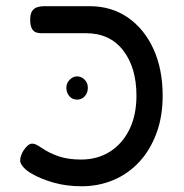

<svg xmlns="http://www.w3.org/2000/svg" viewBox="-20 -602 610 636"><path d="M250.5 15Q200 15 157.5 2.9Q115 -9.2 84.2 -27.2Q67.5 -36.8 57.4 -48.4Q47.2 -60 46.8 -69.2Q46.5 -76.5 49.5 -85.6Q52.5 -94.8 57.2 -102.5Q64.8 -114.2 72.1 -120.2Q79.5 -126.2 86.5 -126.2Q93.8 -126.2 101.5 -122.2Q109.2 -118.2 117 -112.5Q144.5 -94.2 175.4 -83.9Q206.2 -73.5 248.5 -73.5Q302.8 -73.5 344.1 -99.6Q385.5 -125.8 408.8 -173.4Q432 -221 432 -284.8Q432 -378.2 387.9 -435.1Q343.8 -492 264.8 -492H116Q105.8 -492 97.5 -495.6Q89.2 -499.2 84.6 -509.4Q80 -519.5 80 -536.8Q80 -555 86 -564.6Q92 -574.2 102.6 -577.9Q113.2 -581.5 125 -581.5H277Q349 -581.5 403.5 -543.9Q458 -506.2 488.4 -439.6Q518.8 -373 518.8 -284.8Q518.8 -215.5 498 -159.9Q477.2 -104.2 440.8 -65.1Q404.2 -26 355.4 -5.5Q306.5 15 250.5 15ZM235.2 -272Q219.8 -272 209.8 -283.4Q199.8 -294.9 199.8 -311.5Q199.8 -326.2 210.6 -337.6Q221.5 -349 235.2 -349Q249.9 -349 260.5 -338Q271 -327.1 271 -311.4Q271 -294.8 261 -283.4Q251 -272 235.2 -272Z"/></svg>

Font: Fredoka Light
Style: Regular
Weight: 300
Designer: Ben Nathan
Foundry: Milena B. Brandão, Ben Nathan
Version: Version 2.001